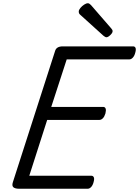

<svg xmlns="http://www.w3.org/2000/svg" viewBox="-20 -1160 855 1180"><path d="M98 0Q73 0 62.5 -9Q52 -18 59 -40L319 -848Q323 -861 334.5 -868Q346 -875 366 -875H798Q809 -875 813 -865.5Q817 -856 811 -835Q806 -816 796 -805.5Q786 -795 775 -795H390L295 -503H614Q625 -503 629 -493Q633 -483 628 -463Q622 -443 612 -433Q602 -423 591 -423H270L160 -80H541Q552 -80 556.5 -70.5Q561 -61 555 -40Q550 -21 540 -10.5Q530 0 519 0ZM634 -931Q630 -931 625 -934Q620 -937 615 -941L479 -1064Q469 -1072 466.5 -1077Q464 -1082 464 -1089Q464 -1099 474 -1111Q484 -1123 497 -1131.5Q510 -1140 520 -1140Q525 -1140 529.5 -1137Q534 -1134 539 -1129L664 -985Q670 -978 671 -975Q672 -972 672 -968Q672 -958 658 -944.5Q644 -931 634 -931Z"/></svg>

Font: Playwrite DK Loopet
Style: Regular
Weight: 400
Designer: Veronika Burian, José Scaglione
Foundry: TypeTogether
Version: Version 1.002